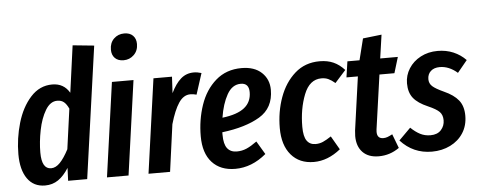

<svg xmlns="http://www.w3.org/2000/svg" viewBox="-52 -925 2678 1073"><g transform="rotate(-5 1287.0 -389.0)"><path d="M502 -740 398 0H291L294 -72Q267 -29 235 -7Q203 15 161 15Q97 15 62 -34.5Q27 -84 27 -172Q27 -260 52 -346Q77 -432 127.5 -488Q178 -544 249 -544Q314 -544 346 -489L382 -752ZM150 -171Q150 -78 203 -78Q229 -78 253 -103Q277 -128 302 -176L333 -401Q321 -427 306.5 -439Q292 -451 269 -451Q230 -451 203 -406Q176 -361 163 -295.5Q150 -230 150 -171Z M704 -529 630 0H509L583 -529ZM593 -709Q593 -747 616.5 -770Q640 -793 675 -793Q706 -793 723.5 -775.5Q741 -758 741 -728Q741 -691 717 -667.5Q693 -644 659 -644Q628 -644 610.5 -661.5Q593 -679 593 -709Z M1086 -535 1048 -417Q1030 -422 1013 -422Q975 -422 948 -381.5Q921 -341 899 -264L863 0H742L816 -529H920L915 -437Q940 -489 970.5 -515.5Q1001 -542 1043 -542Q1063 -542 1086 -535Z M1464 -408Q1464 -306 1384.5 -258.5Q1305 -211 1173 -195V-181Q1173 -128 1191.5 -104.5Q1210 -81 1245 -81Q1274 -81 1299.5 -92Q1325 -103 1358 -127L1402 -53Q1321 15 1228 15Q1145 15 1098 -36.5Q1051 -88 1051 -183Q1051 -275 1079 -357.5Q1107 -440 1166 -491.5Q1225 -543 1311 -543Q1383 -543 1423.5 -505Q1464 -467 1464 -408ZM1345 -405Q1345 -456 1299 -456Q1251 -456 1222 -404.5Q1193 -353 1181 -276Q1265 -286 1305 -318Q1345 -350 1345 -405Z M1888 -482 1827 -414Q1807 -431 1790 -439Q1773 -447 1751 -447Q1684 -447 1652.5 -366.5Q1621 -286 1621 -186Q1621 -132 1638 -108Q1655 -84 1687 -84Q1709 -84 1728.5 -92.5Q1748 -101 1775 -119L1819 -43Q1747 15 1669 15Q1588 15 1541.5 -39.5Q1495 -94 1495 -190Q1495 -281 1524 -361.5Q1553 -442 1610 -492.5Q1667 -543 1749 -543Q1793 -543 1826.5 -528Q1860 -513 1888 -482Z M2033 -136Q2032 -131 2032 -122Q2032 -84 2067 -84Q2079 -84 2090 -88Q2101 -92 2118 -101L2148 -22Q2096 15 2033 15Q1975 15 1943 -18Q1911 -51 1911 -109Q1911 -118 1913 -140L1955 -440H1891L1904 -529H1972L2002 -649L2107 -661L2088 -529H2187L2160 -440H2076Z M2569 -478 2514 -411Q2467 -452 2415 -452Q2383 -452 2364.5 -435Q2346 -418 2346 -390Q2346 -366 2363.5 -350Q2381 -334 2427 -313Q2481 -289 2507.5 -256Q2534 -223 2534 -169Q2534 -114 2507.5 -72.5Q2481 -31 2434.5 -8Q2388 15 2331 15Q2226 15 2155 -63L2221 -129Q2247 -104 2273 -90.5Q2299 -77 2331 -77Q2370 -77 2390.5 -100Q2411 -123 2411 -154Q2411 -184 2394 -201.5Q2377 -219 2331 -239Q2275 -263 2250 -294.5Q2225 -326 2225 -377Q2225 -422 2249 -460Q2273 -498 2315.5 -520.5Q2358 -543 2411 -543Q2459 -543 2499 -526Q2539 -509 2569 -478Z"/></g></svg>

Font: Fira Sans Extra Condensed Medium
Style: Italic
Weight: 500
Width: 3
Italic angle: -8°
Designer: Carrois Corporate & Edenspiekermann AG
Foundry: Carrois Corporate GbR & Edenspiekermann AG
Version: Version 4.203